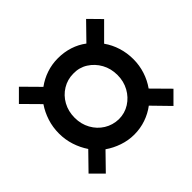

<svg xmlns="http://www.w3.org/2000/svg" viewBox="-141 -687 881 881"><g transform="rotate(-45 300.0 -246.0)"><path d="M80 37 24 -19 103 -100Q82 -131 70 -168Q58 -205 58 -245Q58 -286 70 -323Q82 -360 103 -391L24 -471L80 -527L159 -447Q189 -469 224.5 -481Q260 -493 299 -493Q339 -493 374.5 -481.5Q410 -470 439 -448L518 -529L576 -470L496 -390Q518 -359 529.5 -322Q541 -285 541 -245Q541 -205 529 -168Q517 -131 495 -100L575 -19L519 37L440 -44Q411 -22 375 -9.5Q339 3 299 3Q261 3 224.5 -9.5Q188 -22 158 -43ZM299 -97Q338 -97 369.5 -117Q401 -137 419.5 -170.5Q438 -204 438 -245Q438 -287 419.5 -320.5Q401 -354 369.5 -374Q338 -394 299 -393Q261 -393 229 -373.5Q197 -354 178.5 -320.5Q160 -287 160 -245Q160 -204 178.5 -170.5Q197 -137 228.5 -117.5Q260 -98 299 -97Z"/></g></svg>

Font: Nunito Sans 10pt
Style: Bold
Weight: 700
Designer: Vernon Adams
Foundry: Vernon Adams
Version: Version 3.101;gftools[0.9.27]